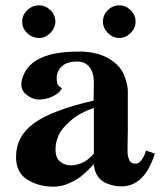

<svg xmlns="http://www.w3.org/2000/svg" viewBox="-20 -681 612 718"><path d="M487 -600Q487 -576 468.5 -557.5Q450 -539 426 -539Q402 -539 383.5 -557.5Q365 -576 365 -600Q365 -625 383 -643Q401 -661 426 -661Q450 -661 468.5 -643Q487 -625 487 -600ZM187 -600Q187 -577 168.5 -558Q150 -539 126 -539Q101 -539 82 -557Q63 -575 63 -600Q63 -625 82 -643Q101 -661 126 -661Q150 -661 168.5 -643Q187 -625 187 -600ZM559 -107Q521 16 434 16Q421 16 407.5 13.5Q394 11 376 3.5Q358 -4 345.5 -22Q333 -40 331 -67Q305 -40 287.5 -25Q270 -10 240.5 3.5Q211 17 180 17Q125 17 82.5 -9Q40 -35 40 -94Q40 -172 107.5 -220.5Q175 -269 330 -305L331 -366Q332 -407 315.5 -429Q299 -451 268 -451Q232 -451 212.5 -434Q193 -417 192 -392Q192 -377 194 -369.5Q196 -362 204 -356L212 -351Q203 -334 181 -322.5Q159 -311 134 -309Q103 -306 76 -329.5Q49 -353 67 -398Q101 -486 265 -488Q359 -491 412 -444Q436 -424 447.5 -391Q459 -358 458 -336V-313V-193Q458 -181 457.5 -164Q457 -147 457 -137Q457 -127 457 -114.5Q457 -102 459 -95Q461 -88 464 -81.5Q467 -75 473 -72Q479 -69 487 -69Q499 -69 508.5 -81.5Q518 -94 522 -106L526 -118Q528 -117 531.5 -116Q535 -115 542.5 -112.5Q550 -110 554 -108ZM331 -107V-277Q279 -260 245 -230.5Q211 -201 200.5 -178Q190 -155 188 -133V-131Q185 -93 204.5 -77Q224 -61 252 -63Q298 -67 331 -107Z"/></svg>

Font: GFS Artemisia
Style: Bold
Weight: 700
Designer: Designed by Takis Katsoulidis.
Foundry: Designed by Takis Katsoulidis.
Version: Version 1.0